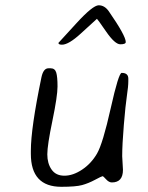

<svg xmlns="http://www.w3.org/2000/svg" viewBox="-20 -738 565 735"><path d="M396.5 -694.8Q461.4 -601.1 461.4 -577.1Q461.4 -568.4 440.7 -568.4Q419.9 -568.4 386.2 -617.2Q352.5 -666 351.1 -666L289.1 -609.4Q242.7 -566.9 217.3 -566.9Q203.6 -566.9 203.6 -573.7L272 -648.4Q335.4 -717.8 357.9 -717.8Q380.4 -717.8 396.5 -694.8ZM408.2 -39.6Q397 -39.6 386.2 -51.5Q375.5 -63.5 372.6 -63.5Q369.6 -63.5 344 -49.8Q318.4 -36.1 294.2 -29.5Q270 -22.9 214.8 -22.9Q98.1 -22.9 98.1 -148.9V-160.6Q98.1 -247.1 138.7 -442.4Q146 -476.6 165.5 -476.6H173.8Q190.4 -476.6 195.3 -460.2Q200.2 -443.8 200.2 -407Q200.2 -370.1 180.7 -276.1Q161.1 -182.1 161.1 -147.2Q161.1 -112.3 177.5 -88.9Q193.8 -65.4 226.6 -65.4Q259.3 -65.4 294.2 -88.6Q329.1 -111.8 351.3 -149.9Q373.5 -188 403.8 -323.5Q434.1 -459 445.8 -459Q471.2 -459 471.2 -437V-427.2Q471.2 -407.2 465.8 -371.6Q460.4 -335.9 454.1 -260.3Q447.8 -184.6 447.8 -140.1L450.7 -87.9Q450.7 -39.6 408.2 -39.6Z"/></svg>

Font: Averia Sans Libre Light
Style: Italic
Weight: 300
Italic angle: -8.5°
Version: Version 1.002